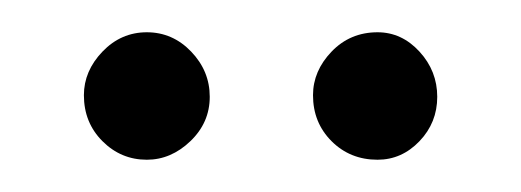

<svg xmlns="http://www.w3.org/2000/svg" viewBox="-20 -677 323 119"><path d="M214 -578Q197 -578 185.5 -589.5Q174 -601 174 -618Q174 -633 185.5 -645Q197 -657 214 -657Q229 -657 240 -645Q251 -633 251 -617Q251 -601 240 -589.5Q229 -578 214 -578ZM71 -578Q55 -578 43.5 -589.5Q32 -601 32 -618Q32 -633 43.5 -645Q55 -657 71 -657Q87 -657 98.5 -645Q110 -633 110 -617Q110 -601 98 -589.5Q86 -578 71 -578Z"/></svg>

Font: DM Sans 20pt ExtraLight
Style: Regular
Weight: 250
Version: Version 4.004;gftools[0.9.30]